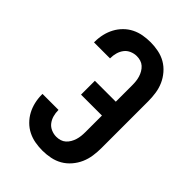

<svg xmlns="http://www.w3.org/2000/svg" viewBox="-221 -838 941 941"><g transform="rotate(45 250.0 -367.5)"><path d="M253 8Q227 8 201.5 3.5Q176 -1 153 -12.5Q130 -24 111.5 -42.5Q93 -61 81 -83.5Q69 -106 63 -131.5Q57 -157 57 -183V-189H168V-186Q168 -168 173 -150Q178 -132 189 -117.5Q200 -103 217.5 -95.5Q235 -88 253 -88Q267 -88 280 -92Q293 -96 303 -105Q313 -114 320 -126Q327 -138 331 -151Q335 -164 336.5 -177.5Q338 -191 338 -205V-320H193V-416H338V-530Q338 -544 336.5 -557.5Q335 -571 331 -584Q327 -597 320 -609Q313 -621 303 -630Q293 -639 280 -643Q267 -647 253 -647Q235 -647 217.5 -639.5Q200 -632 189 -617.5Q178 -603 173 -585Q168 -567 168 -549V-546H57V-552Q57 -578 63 -603.5Q69 -629 81 -651.5Q93 -674 111.5 -692.5Q130 -711 153 -722.5Q176 -734 201.5 -738.5Q227 -743 253 -743Q280 -743 307.5 -737.5Q335 -732 358.5 -718.5Q382 -705 400.5 -683.5Q419 -662 430 -637Q441 -612 445 -584.5Q449 -557 449 -530V-205Q449 -178 445 -150.5Q441 -123 430 -98Q419 -73 400.5 -51.5Q382 -30 358.5 -16.5Q335 -3 307.5 2.5Q280 8 253 8Z"/></g></svg>

Font: Moesevka
Style: Bold
Weight: 700
Monospace: yes
Designer: Belleve Invis
Foundry: Belleve Invis
Version: Version 32.5.0; ttfautohint (v1.8.4)